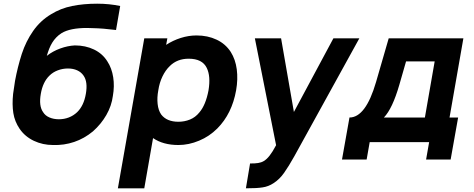

<svg xmlns="http://www.w3.org/2000/svg" viewBox="-20 -770 2568 1040"><path d="M561.5 -437.5Q573.5 -419.5 581.5 -397.5Q589.5 -375.5 593.2 -351.5Q597 -327.5 596.5 -302Q596 -276.5 591.5 -251Q584.5 -196.5 556 -147Q527.5 -97.5 483.5 -58.5Q436.5 -19.5 381.5 -1Q326.5 17.5 267.5 15.5Q211.5 15.5 163.5 -7.2Q115.5 -30 86.5 -72Q59.5 -111.5 52.2 -157.8Q45 -204 51 -261.5L61.5 -332.5Q68.5 -370 77.5 -406Q86.5 -442 98 -478Q120.5 -546.5 159.5 -602.2Q198.5 -658 256 -692.5Q308.5 -725 370.5 -737.5Q432.5 -750 506.5 -750Q572 -750 631 -737.5L608.5 -607.5Q572.5 -612 541.5 -614.5Q510.5 -617 483.5 -617.5L451 -618.5Q359.5 -618.5 313.5 -590.5Q297 -580 284.8 -567.2Q272.5 -554.5 263 -539Q253.5 -523.5 246.5 -505.8Q239.5 -488 233.5 -467.5Q266.5 -493 306.5 -507.5Q346.5 -522 385.5 -524Q443 -524 489.2 -501.8Q535.5 -479.5 561.5 -437.5ZM248 -360.5Q212 -326 201 -261.5Q189.5 -196 213.5 -162.5Q225 -143.5 247.8 -133.8Q270.5 -124 299 -124Q327.5 -124 352.8 -133.8Q378 -143.5 398 -162.5Q434 -197.5 445 -261.5Q456.5 -326.5 432.5 -360.5Q420 -379 398.2 -389Q376.5 -399 348 -399Q319.5 -399 293 -389Q266.5 -379 248 -360.5Z M1259 -281Q1236.5 -154 1157 -74Q1114 -31 1058.5 -8Q1002.5 15.5 946.5 15.5Q863.5 15.5 809 -22L761.5 250H618.5L761.5 -562.5H886.5L880 -527Q916.5 -551 959.2 -564.5Q1002 -578 1044.5 -578Q1105 -578 1153.2 -555.2Q1201.5 -532.5 1230 -488.5Q1255.5 -448 1262.5 -394.5Q1269.5 -341 1259 -281ZM1109.5 -281Q1122 -357 1100 -402Q1076 -452 1002 -452Q940 -452 900 -412.5Q876 -389.5 859.8 -355.5Q843.5 -321.5 837.5 -281Q830 -241.5 833.8 -207Q837.5 -172.5 853 -150Q883 -110.5 946.5 -110.5Q979.5 -110.5 1009 -122.5Q1038.5 -134.5 1059.5 -160.5Q1094.5 -201 1109.5 -281Z M1926.5 -562.5 1574.5 76Q1543.5 131.5 1519 166Q1494.5 201 1462 222Q1434 240.5 1402.5 245Q1373 250 1312 250L1334.5 115.5Q1348 115.5 1358.8 115Q1369.5 114.5 1378.2 113Q1387 111.5 1394.5 109Q1402 106.5 1409.5 102Q1417.5 97 1425 90Q1432.5 83 1440.5 72.8Q1448.5 62.5 1457 49Q1465.5 35.5 1475.5 16.5L1360.5 -562.5H1502.5L1572 -163.5L1786 -562.5Z M2415 -133.5H2461.5L2421 94H2288L2304.5 0H1982.5L1966 94H1832.5L1873 -133.5Q1961 -133.5 2017 -326L2085.5 -562.5H2490ZM2334.5 -437.5H2179.5L2143 -310.5Q2105.5 -181 2059.5 -133.5H2281.5Z"/></svg>

Font: Russisch Sans ExtraBold
Style: Italic
Weight: 800
Width: 4
Italic angle: -10°
Designer: Michael Sharanda (font) & Cristiano Sobral (main changes)
Foundry: Michael Sharanda
Version: Version 2.00;September 8, 2020;FontCreator 13.0.0.2681 64-bi